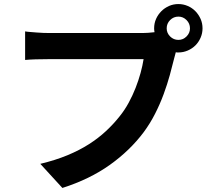

<svg xmlns="http://www.w3.org/2000/svg" viewBox="-20 -873 1040 948"><path d="M861 -676Q884 -676 901 -693Q918 -710 918 -733Q918 -757 901 -774Q884 -791 861 -791Q837 -791 820 -774Q803 -757 803 -733Q803 -710 820 -693Q837 -676 861 -676ZM686 -710Q697 -710 711.5 -711Q726 -712 743 -714Q742 -719 741.5 -723.5Q741 -728 741 -733Q741 -758 750.5 -779.5Q760 -801 776.5 -817.5Q793 -834 814.5 -843.5Q836 -853 861 -853Q885 -853 907 -843.5Q929 -834 945 -817.5Q961 -801 970.5 -779.5Q980 -758 980 -733Q980 -709 970.5 -687Q961 -665 945 -649Q929 -633 907 -623.5Q885 -614 861 -614Q858 -614 854.5 -614Q851 -614 848 -615L840 -585Q831 -548 818.5 -502.5Q806 -457 788 -408Q770 -359 745.5 -311Q721 -263 690 -221Q622 -130 522.5 -59Q423 12 288 55L179 -64Q254 -82 313 -106.5Q372 -131 419 -161Q466 -191 503.5 -226Q541 -261 571 -299Q596 -330 615.5 -366Q635 -402 649.5 -439Q664 -476 674 -512.5Q684 -549 689 -581H223Q188 -581 156 -580Q124 -579 104 -577V-718Q115 -716 130 -715Q145 -714 161.5 -712.5Q178 -711 194.5 -710.5Q211 -710 223 -710Z"/></svg>

Font: SpoqaHanSansJP-Bold
Style: Regular
Weight: 700
Designer: [Source Han Sans]
Ryoko NISHIZUKA  (kana & ideographs); Paul D. Hunt (Latin, Greek & Cyrillic); Wenlong ZHANG  (bopomofo
Foundry: Spoqa (http://bi.spoqa.com)
Version: Version 1.002.20150607